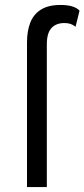

<svg xmlns="http://www.w3.org/2000/svg" viewBox="-20 -755 341 775"><path d="M89 0V-584Q89 -629 102 -663Q115 -697 145 -716Q175 -735 224 -735Q253 -735 272 -729Q291 -723 301 -712L285 -647Q275 -655 264.5 -658.5Q254 -662 240 -662Q206 -662 187.5 -641.5Q169 -621 169 -576V0Z"/></svg>

Font: Work Sans
Style: Regular
Weight: 400
Designer: Wei Huang
Foundry: Wei Huang
Version: Version 2.006; ttfautohint (v1.8.1.43-b0c9)